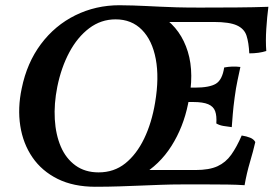

<svg xmlns="http://www.w3.org/2000/svg" viewBox="-20 -705 1046 734"><path d="M437 -685Q538 -685 605 -638.5Q672 -592 698 -507.5Q724 -423 699 -308Q681 -219 635.5 -147Q590 -75 517.5 -33Q445 9 345 9Q261 9 200.5 -21Q140 -51 104 -103.5Q68 -156 57.5 -224Q47 -292 63 -367Q83 -465 136.5 -536.5Q190 -608 268 -646.5Q346 -685 437 -685ZM422 -631Q366 -631 321 -597Q276 -563 245 -505Q214 -447 199 -373Q186 -308 189.5 -249Q193 -190 212.5 -144.5Q232 -99 268.5 -72.5Q305 -46 357 -46Q416 -46 459 -80.5Q502 -115 531 -175Q560 -235 573 -313Q589 -408 575.5 -479.5Q562 -551 522.5 -591Q483 -631 422 -631ZM904 -187Q923 -184 936.5 -178.5Q950 -173 956 -162Q948 -127 935.5 -85Q923 -43 915 3Q886 1 849.5 0.5Q813 0 770.5 0Q728 0 679 0Q634 0 595.5 1.5Q557 3 518 4.5Q479 6 436.5 7.5Q394 9 340 9L495 -55H727Q780 -55 811.5 -69.5Q843 -84 864 -113.5Q885 -143 904 -187ZM899 -449Q894 -425 888 -397.5Q882 -370 877 -332Q872 -295 870 -269.5Q868 -244 866 -219Q849 -221 834 -223.5Q819 -226 807 -233Q809 -262 802.5 -280Q796 -298 776 -306.5Q756 -315 719 -315H662L672 -370H725Q781 -370 805.5 -385Q830 -400 837 -447Q853 -450 868 -450.5Q883 -451 899 -449ZM434 -685Q464 -685 489 -684Q514 -683 538.5 -682Q563 -681 591 -679.5Q619 -678 656 -677Q693 -676 744 -676Q815 -676 882.5 -676.5Q950 -677 1006 -679Q1001 -641 998 -594.5Q995 -548 998 -510Q970 -501 933 -501Q931 -542 922.5 -568.5Q914 -595 885.5 -608Q857 -621 797 -621H584Z"/></svg>

Font: Vollkorn SemiBold
Style: Italic
Weight: 600
Italic angle: -11°
Designer: Friedrich Althausen
Foundry: Friedrich Althausen
Version: Version 5.000